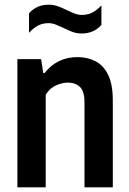

<svg xmlns="http://www.w3.org/2000/svg" viewBox="-20 -797 551 817"><path d="M54 0V-545.5H155L164 -486.5H170Q223 -554 309.5 -554Q352 -554 386.2 -536.5Q420.5 -519 440.2 -478.5Q460 -438 460 -369.5V0H339.5V-361Q339.5 -409.5 319.8 -427.5Q300 -445.5 268.5 -445.5Q245 -445.5 218.5 -433.8Q192 -422 174.5 -394V0ZM327.5 -654.5Q305.5 -654.5 286.2 -662Q267 -669.5 249.5 -678.5Q233 -686 217.5 -692.2Q202 -698.5 186.5 -698.5Q162 -698.5 142.5 -688.5Q123 -678.5 103.5 -657.5V-740.5Q135.5 -777 187.5 -777Q209.5 -777 228.8 -769.5Q248 -762 265.5 -753.5Q282 -745.5 297.5 -739.5Q313 -733.5 328.5 -733.5Q353.5 -733.5 373 -743.5Q392.5 -753.5 411.5 -774V-691Q379.5 -654.5 327.5 -654.5Z"/></svg>

Font: Encode Sans Cnd SmBold
Style: Regular
Weight: 600
Width: 3
Designer: Multiple Designers
Foundry: Impallari Type
Version: Version 3.002; ttfautohint (v1.8.3) -l 8 -r 50 -G 200 -x 14 